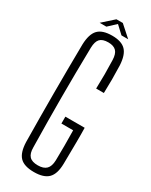

<svg xmlns="http://www.w3.org/2000/svg" viewBox="-230 -937 780 991"><g transform="rotate(30 160.0 -442.0)"><path d="M170 6Q111 6 85.5 -20.5Q60 -47 58 -108Q56 -259 56 -399.5Q56 -540 58 -690Q60 -752 85.5 -779Q111 -806 169 -806Q225 -806 250.5 -779.5Q276 -753 279 -692Q282 -610 279 -528H233Q236 -613 233 -697Q232 -734 216.5 -750Q201 -766 169 -766Q135 -766 120 -750Q105 -734 104 -697Q101 -542 101 -400Q101 -258 104 -103Q104 -67 119.5 -50.5Q135 -34 170 -34Q204 -34 220.5 -50.5Q237 -67 238 -103Q240 -192 238 -282H168V-323H283Q284 -287 283.5 -235.5Q283 -184 282 -108Q281 -47 254.5 -20.5Q228 6 170 6ZM79 -831 145 -890H183L249 -831H209L164 -873L119 -831Z"/></g></svg>

Font: Big Shoulders Display Light
Style: Regular
Weight: 300
Designer: Patric King
Foundry: XO Type Co
Version: Version 1.000; ttfautohint (v1.8.2)